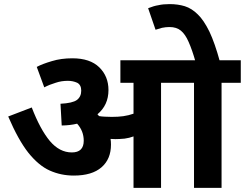

<svg xmlns="http://www.w3.org/2000/svg" viewBox="-20 -916 1194 936"><path d="M521 -210.9Q521 -140.6 475.1 -100.6Q428.7 -60.1 339.8 -60.1Q277.3 -60.1 222.7 -84.5Q168.9 -108.4 118.2 -171.4Q69.3 -233.4 20 -348.1L134.8 -392.1Q175.8 -285.6 222.7 -229Q270 -172.9 330.1 -172.9Q388.2 -172.9 388.2 -230Q388.2 -277.3 356 -313Q321.3 -304.7 280.8 -304.2L274.9 -410.2Q333.5 -413.1 355 -428.7Q376 -444.8 376 -474.1Q376 -502.4 356 -512.7Q335 -522 311 -522Q279.3 -522 252 -512.7Q222.2 -503.9 195.8 -490.2L159.2 -589.8Q186.5 -604.5 233.4 -618.2Q277.8 -631.8 333 -631.8Q418.9 -631.8 463.9 -587.9Q508.8 -543.9 508.8 -477.1Q508.8 -403.8 455.1 -358.9Q457.5 -355.5 462.9 -350.1Q476.1 -347.7 491.2 -347.2Q510.7 -346.2 524.9 -346.2Q556.6 -346.2 581.1 -349.6Q607.9 -353.5 630.9 -361.8V-512.2H566.9V-622.1H1153.8V-512.2H1060.1V0H925.8V-512.2H765.1V0H630.9V-251Q610.4 -243.2 587.4 -240.2Q562 -237.8 542 -237.8Q534.7 -237.8 519 -238.8Q521 -226.6 521 -210.9ZM933.1 -615.2Q917 -672.4 899.4 -711.9Q883.3 -749 861.8 -766.6Q840.8 -784.2 806.2 -784.2Q788.1 -784.2 769.5 -780.3Q750.5 -775.4 738.3 -771L702.1 -876Q730 -887.2 752 -890.6Q774.9 -896 807.1 -896Q847.2 -896 880.9 -885.7Q915 -875 944.3 -845.7Q973.1 -818.4 1001 -761.7Q1027.3 -706.1 1052.2 -615.2Z"/></svg>

Font: Droid Sans Thai
Style: Bold
Weight: 700
Designer: Steve Matteson
Foundry: Ascender Corporation
Version: Version 1.00